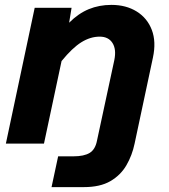

<svg xmlns="http://www.w3.org/2000/svg" viewBox="-20 -588 690 786"><path d="M436 -568Q496 -568 539.5 -541Q583 -514 601.5 -465.5Q620 -417 606 -352L531 0Q521 48 497.5 88.5Q474 129 432 153.5Q390 178 323 178H191L218 52H280Q324 52 347 38Q370 24 377 -12L448 -342Q457 -386 440.5 -412Q424 -438 388 -438Q350 -438 313 -415Q276 -392 232 -338L160 0H4L122 -556H273L263 -495Q301 -533 343.5 -550.5Q386 -568 436 -568Z"/></svg>

Font: Azeret Mono Thin
Style: Bold Italic
Weight: 700
Italic angle: -12°
Version: Version 1.002